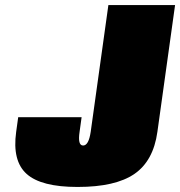

<svg xmlns="http://www.w3.org/2000/svg" viewBox="-20 -720 713 760"><path d="M288 20H286Q143 20 85.5 -31.5Q28 -83 44 -198L52 -256H303L295 -198Q287 -144 309 -144Q331 -144 339 -198L409 -700H673L603 -198Q587 -83 512 -31.5Q437 20 288 20Z"/></svg>

Font: Fivo Sans Modern ExtBlk
Style: Regular
Weight: 900
Designer: Alexander Slobzheninov
Foundry: Alexander Slobzheninov
Version: 1.0